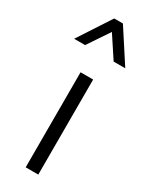

<svg xmlns="http://www.w3.org/2000/svg" viewBox="-214 -791 651 832"><g transform="rotate(30 112.0 -375.0)"><path d="M80.6 -475.6H143.6V0H80.6ZM90.3 -750.5H133.8L239.7 -587.4H181.6L110.8 -694.8L38.6 -587.4H-16.1Z"/></g></svg>

Font: Selawik Semilight
Style: Regular
Weight: 300
Designer: Aaron Bell
Foundry: Microsoft Corporation
Version: Version 1.01